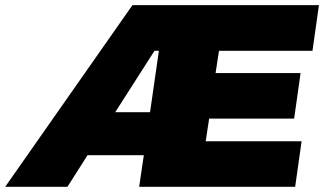

<svg xmlns="http://www.w3.org/2000/svg" viewBox="-40 -721 1251 741"><path d="M-20 0 471.2 -701.2H1190.9L1166 -524.9H805.2L792 -439H1120.1L1095.2 -263.2H767.1L753.9 -175.8H1124L1099.1 0H497.1L515.1 -122.1H297.9L220.2 0ZM404.8 -288.1H539.1L573.2 -524.9H556.2Z"/></svg>

Font: Trueno Black
Style: Italic
Weight: 900
Designer: Julieta Ulanovsky
Foundry: Julieta Ulanovsky
Version: Version 3.001b | FøM Fix